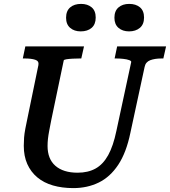

<svg xmlns="http://www.w3.org/2000/svg" viewBox="-20 -948 872 985"><path d="M243 -332Q237 -301 232.5 -277.5Q228 -254 226 -235.5Q224 -217 224 -199Q224 -166 234 -140.5Q244 -115 264 -97.5Q284 -80 312.5 -71Q341 -62 378 -62Q432 -62 470.5 -83.5Q509 -105 535 -152Q561 -199 577 -276L653 -629Q655 -635 643 -639.5Q631 -644 612.5 -646Q594 -648 577 -648H568L581 -710H832L818 -648H808Q774 -648 750.5 -639Q727 -630 722 -605L649 -267Q628 -165 586.5 -102.5Q545 -40 486.5 -11.5Q428 17 356 17Q299 17 252 3.5Q205 -10 171.5 -38Q138 -66 120 -106.5Q102 -147 102 -200Q102 -221 103.5 -241.5Q105 -262 110 -288Q115 -314 122 -347L177 -614Q181 -635 160.5 -641.5Q140 -648 108 -648H97L110 -710H411L397 -648H388Q371 -648 352.5 -647Q334 -646 321 -644Q308 -642 307 -638ZM394 -787Q361 -787 340 -805Q319 -823 319 -857Q319 -892 340 -910Q361 -928 396 -928Q429 -928 450 -910.5Q471 -893 471 -858Q471 -823 450 -805Q429 -787 394 -787ZM642 -787Q609 -787 588 -805Q567 -823 567 -857Q567 -892 588 -910Q609 -928 643 -928Q677 -928 698 -910.5Q719 -893 719 -858Q719 -823 697.5 -805Q676 -787 642 -787Z"/></svg>

Font: Roboto Serif Medium
Style: Italic
Weight: 500
Italic angle: -10°
Designer: Greg Gazdowicz
Foundry: Commercial Type
Version: Version 1.008